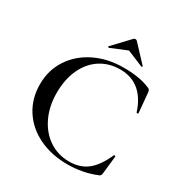

<svg xmlns="http://www.w3.org/2000/svg" viewBox="-188 -956 1059 1111"><g transform="rotate(30 341.5 -400.5)"><path d="M601 -605Q609 -601 611 -597.5Q613 -594 615 -582L627 -450Q627 -447 622 -446Q617 -445 615 -449Q589 -531 537.5 -574Q486 -617 410 -617Q336 -617 279 -580.5Q222 -544 190 -475.5Q158 -407 158 -316Q158 -226 192 -155.5Q226 -85 285 -46Q344 -7 418 -7Q491 -7 539.5 -45.5Q588 -84 625 -168Q626 -171 631 -170Q636 -169 636 -167L623 -48Q621 -36 619 -32.5Q617 -29 609 -25Q519 12 417 12Q311 12 227 -28.5Q143 -69 96 -142.5Q49 -216 49 -311Q49 -405 97.5 -479Q146 -553 231 -594.5Q316 -636 422 -636Q533 -636 601 -605ZM398 -813Q404 -813 409 -808L511 -699Q512 -699 512 -697Q512 -695 509.5 -693Q507 -691 506 -692L398 -737L289 -692Q287 -691 284 -694.5Q281 -698 283 -699L386 -808Q391 -813 398 -813Z"/></g></svg>

Font: Cormorant Infant SemiBold
Style: Regular
Weight: 600
Designer: Christian Thalmann (Catharsis Fonts)
Foundry: Catharsis Fonts
Version: Version 4.000